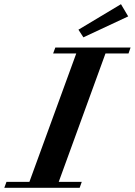

<svg xmlns="http://www.w3.org/2000/svg" viewBox="-77 -888 637 908"><path d="M317.4 -711.4 293.9 -747.6 495.1 -868.2 529.3 -810.5ZM-56.6 0 -46.4 -27.8H62L283.7 -635.3H174.3L184.6 -663.1H540.5L530.8 -635.3H421.9L200.7 -27.8H309.6L299.8 0Z"/></svg>

Font: Elstob 14pt
Style: Bold Italic
Weight: 700
Italic angle: -20°
Designer: Peter S. Baker
Version: Version 1.015